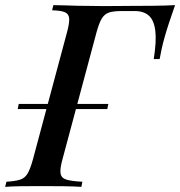

<svg xmlns="http://www.w3.org/2000/svg" viewBox="-58 -728 702 748"><path d="M11 -303 15 -323H364L360 -303ZM185 -106Q175 -70 178 -52Q181 -34 201.5 -28Q222 -22 263 -20L259 0Q231 -2 188 -2.5Q145 -3 101 -3Q59 -3 22 -2.5Q-15 -2 -38 0L-33 -20Q1 -22 20 -28Q39 -34 49.5 -52Q60 -70 70 -106L203 -602Q213 -639 211.5 -656.5Q210 -674 194.5 -680.5Q179 -687 145 -688L150 -708Q173 -708 197.5 -707Q222 -706 245.5 -705.5Q269 -705 292 -705Q337 -704 380.5 -704.5Q424 -705 451 -705Q489 -705 537.5 -705.5Q586 -706 624 -708Q611 -671 600 -637.5Q589 -604 583 -582Q576 -557 571.5 -536Q567 -515 564 -498H541Q552 -568 547 -608.5Q542 -649 522 -667Q502 -685 467 -685Q454 -685 442 -685Q430 -685 417 -685Q385 -685 367.5 -679.5Q350 -674 339 -656.5Q328 -639 318 -602Z"/></svg>

Font: Playfair Display Medium
Style: Italic
Weight: 500
Italic angle: -14°
Designer: Claus Eggers Sørensen
Foundry: Claus Eggers Sørensen
Version: Version 1.203